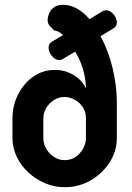

<svg xmlns="http://www.w3.org/2000/svg" viewBox="-20 -773 553 802"><path d="M250 9Q207 9 167.5 -8Q128 -25 97.5 -53.5Q67 -82 49.5 -119Q32 -156 32 -196V-278Q32 -333 56 -379.5Q80 -426 120 -453.5Q160 -481 209 -481Q240 -481 265.5 -470.5Q291 -460 310.5 -442.5Q330 -425 339 -403Q338 -448 325.5 -487.5Q313 -527 294 -557L241 -526Q236 -522 228 -522Q211 -522 197 -539Q183 -556 183 -574Q183 -590 197 -599L243 -626Q235 -635 225 -640Q215 -645 206 -646Q197 -655 188 -664.5Q179 -674 179 -691Q179 -702 185 -716.5Q191 -731 205 -742Q219 -753 243 -753Q273 -753 301 -737.5Q329 -722 354 -693L410 -727Q416 -730 423 -730Q440 -730 454 -713.5Q468 -697 468 -680Q468 -662 453 -654L400 -622Q433 -561 450.5 -487.5Q468 -414 468 -348V-196Q468 -142 438 -95Q408 -48 358.5 -19.5Q309 9 250 9ZM250 -104Q276 -104 295.5 -117.5Q315 -131 327 -152Q339 -173 339 -196V-279Q339 -305 326 -325Q313 -345 292 -356.5Q271 -368 249 -368Q225 -368 204.5 -354.5Q184 -341 172.5 -321Q161 -301 161 -278V-196Q161 -173 173 -152Q185 -131 205.5 -117.5Q226 -104 250 -104Z"/></svg>

Font: Dosis
Style: Bold
Weight: 700
Designer: EdgarTolentino, PabloImpallari, IginoMarini
Foundry: EdgarTolentino, PabloImpallari, IginoMarini
Version: Version 3.001; ttfautohint (v1.8.2)